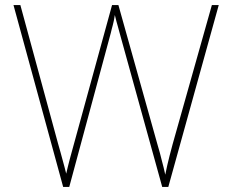

<svg xmlns="http://www.w3.org/2000/svg" viewBox="-20 -734 909 754"><path d="M839 -714 641 0H617L456 -582Q452 -596 449 -607.5Q446 -619 443 -629.5Q440 -640 437 -651Q434 -662 431 -675Q429 -662 427 -652.5Q425 -643 423 -635.5Q421 -628 419 -620.5Q417 -613 415 -604L252 0H228L33 -714H60L208 -170Q213 -152 217.5 -136.5Q222 -121 225.5 -107Q229 -93 233 -79.5Q237 -66 240 -52Q243 -66 246.5 -79.5Q250 -93 253.5 -107Q257 -121 261.5 -136.5Q266 -152 271 -171L420 -714H445L598 -168Q604 -149 608 -133Q612 -117 615.5 -103.5Q619 -90 622.5 -76.5Q626 -63 629 -48Q633 -68 637 -85.5Q641 -103 646 -122.5Q651 -142 658 -168L812 -714Z"/></svg>

Font: Noto Sans Hebrew Thin
Style: Regular
Weight: 250
Designer: Monotype Design Team
Foundry: Monotype Imaging Inc.
Version: Version 2.003